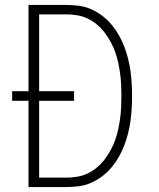

<svg xmlns="http://www.w3.org/2000/svg" viewBox="-20 -755 640 775"><path d="M95 0V-348H29V-387H95V-735H249Q274 -735 299.5 -731.5Q325 -728 348.5 -717.5Q372 -707 392.5 -691.5Q413 -676 429.5 -656.5Q446 -637 459 -614.5Q472 -592 481 -568.5Q490 -545 496.5 -520Q503 -495 506.5 -469.5Q510 -444 511.5 -418.5Q513 -393 513 -368Q513 -342 511.5 -316.5Q510 -291 506.5 -265.5Q503 -240 496.5 -215Q490 -190 481 -166.5Q472 -143 459 -120.5Q446 -98 429.5 -78.5Q413 -59 392.5 -43.5Q372 -28 348.5 -17.5Q325 -7 299.5 -3.5Q274 0 249 0ZM138 -38H249Q271 -38 293.5 -42Q316 -46 336 -56Q356 -66 373 -80.5Q390 -95 403.5 -113Q417 -131 427.5 -150.5Q438 -170 445.5 -191.5Q453 -213 457.5 -234.5Q462 -256 465 -278Q468 -300 469 -322.5Q470 -345 470 -368Q470 -390 469 -412.5Q468 -435 465 -457Q462 -479 457.5 -500.5Q453 -522 445.5 -543.5Q438 -565 427.5 -584.5Q417 -604 403.5 -622Q390 -640 373 -654.5Q356 -669 336 -679Q316 -689 293.5 -693Q271 -697 249 -697H138V-387H279V-348H138Z"/></svg>

Font: Iosevka SS04 XLt Ex
Style: Regular
Weight: 200
Width: 7
Monospace: yes
Designer: Belleve Invis
Foundry: Belleve Invis
Version: Version 19.0.0; ttfautohint (v1.8.4)